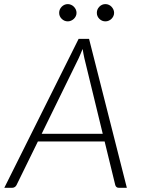

<svg xmlns="http://www.w3.org/2000/svg" viewBox="-44 -892 672 912"><path d="M444 -256.5 356.5 -616.5Q354.5 -625.5 352.5 -636.2Q350.5 -647 348.5 -659.5Q343.5 -647 338.8 -636.2Q334 -625.5 330 -616L154 -256.5ZM558.5 0H520Q513 0 509 -3.8Q505 -7.5 503.5 -13L453 -220H136L34.5 -13Q32 -7.5 26.5 -3.8Q21 0 14.5 0H-23.5L329.5 -707.5H379ZM319.5 -831Q319.5 -822.5 316 -815.2Q312.5 -808 306.8 -802.5Q301 -797 293.5 -793.8Q286 -790.5 278 -790.5Q261.5 -790.5 249.2 -802.5Q237 -814.5 237 -831Q237 -839.5 240.2 -847Q243.5 -854.5 249.2 -860.2Q255 -866 262.2 -869.2Q269.5 -872.5 278 -872.5Q286 -872.5 293.5 -869.2Q301 -866 306.8 -860.2Q312.5 -854.5 316 -847Q319.5 -839.5 319.5 -831ZM498 -831Q498 -822.5 494.5 -815.2Q491 -808 485.5 -802.5Q480 -797 472.5 -793.8Q465 -790.5 457 -790.5Q440 -790.5 428 -802.5Q416 -814.5 416 -831Q416 -848 428 -860.2Q440 -872.5 457 -872.5Q465 -872.5 472.5 -869.2Q480 -866 485.5 -860.2Q491 -854.5 494.5 -847Q498 -839.5 498 -831Z"/></svg>

Font: Lato 2
Style: Italic
Weight: 300
Italic angle: -7°
Designer: Lukasz Dziedzic with Adam Twardoch and Botio Nikoltchev
Foundry: tyPoland Lukasz Dziedzic
Version: Version 2.015; 2015-08-06; http://www.latofonts.com/